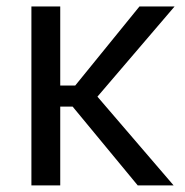

<svg xmlns="http://www.w3.org/2000/svg" viewBox="-20 -562 561 582"><path d="M162.6 -542.5V0H75.2V-542.5ZM509.3 -542.5 249.5 -238.8H129.4V-302.7H208L402.8 -542.5ZM397.5 0 198.2 -241.2 245.1 -304.2 506.3 0Z"/></svg>

Font: Inter 16pt
Style: Regular
Weight: 400
Version: Version 4.001;git-66647c0bb